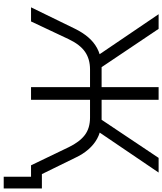

<svg xmlns="http://www.w3.org/2000/svg" viewBox="62 -808 896 1061"><g transform="rotate(90 510.5 -277.0)"><path d="M956 151V0H913V-60H1021V151ZM20 0 138 -242Q159 -285 185.5 -316Q212 -347 245.5 -365Q279 -383 318 -387L290 -363L58 -705H139L362 -373L340 -390H461V-705H531V-390H653L630 -373L852 -705H933L701 -363L675 -387Q714 -383 746.5 -365Q779 -347 805.5 -316.5Q832 -286 852 -243L971 0H893L793 -208Q764 -268 726 -297Q688 -326 629 -326H531V0H461V-326H363Q306 -326 266 -298.5Q226 -271 196 -208L98 0Z"/></g></svg>

Font: Nunito Sans 7pt Light
Style: Regular
Weight: 300
Designer: Vernon Adams
Foundry: Vernon Adams
Version: Version 3.101;gftools[0.9.27]